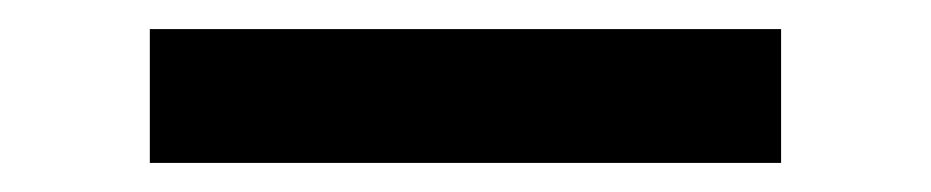

<svg xmlns="http://www.w3.org/2000/svg" viewBox="-20 -20 640 132"><path d="M83 92V0H517V92Z"/></svg>

Font: Iosevka Custom SmBdEx
Style: Regular
Weight: 600
Width: 7
Monospace: yes
Designer: Belleve Invis
Foundry: Belleve Invis
Version: Version 11.2.4; ttfautohint (v1.8.4)